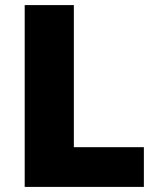

<svg xmlns="http://www.w3.org/2000/svg" viewBox="-20 -734 622 754"><path d="M77 0H545V-156H270V-714H77Z"/></svg>

Font: Noto Sans Gujarati Black
Style: Regular
Weight: 900
Designer: Jelle Bosma - Monotype Design Team, Universal Thirst
Foundry: Monotype Imaging Inc.
Version: Version 2.106